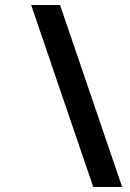

<svg xmlns="http://www.w3.org/2000/svg" viewBox="-20 -672 518 764"><path d="M104 -652 351 72H466L219 -652Z"/></svg>

Font: Charger Pro
Style: BlkNarObl
Weight: 900
Designer: Jasper
Foundry: Cannot Into Space Fonts
Version: Version 1.09